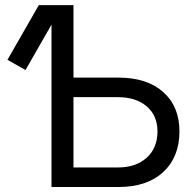

<svg xmlns="http://www.w3.org/2000/svg" viewBox="-20 -748 773 768"><path d="M82 -467.8 9.8 -508.8 135.3 -727.5H273.9V-437.5H454.6Q568.4 -437.5 633.1 -379.6Q697.8 -321.8 697.8 -222.7Q697.8 -120.1 633.1 -60.1Q568.4 0 454.6 0H186V-649.4ZM273.9 -359.4V-78.1H450.7Q523.9 -78.1 566.9 -117.2Q609.9 -156.2 609.9 -222.7Q609.9 -285.6 566.9 -322.5Q523.9 -359.4 450.7 -359.4Z"/></svg>

Font: Inter Display
Style: Regular
Weight: 400
Designer: Rasmus Andersson
Foundry: rsms
Version: Version 4.001;git-9221beed3